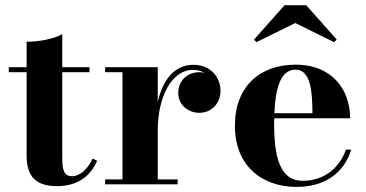

<svg xmlns="http://www.w3.org/2000/svg" viewBox="-20 -724 1436 754"><path d="M361.5 -92.5 344 -101.5C324.5 -59 292.5 -32 263 -32C235 -32 224.5 -50.5 224.5 -100.5V-440.5H331.5V-460H224.5V-590C189.5 -570 129.5 -560 84.5 -560V-460H14.5V-440.5H84.5V-116C84.5 -46.5 106.5 7 203.5 7C286 7 336 -33.5 361.5 -92.5Z M393 -19.5V0H677.5V-19.5H599.5V-213C599.5 -342.5 654 -449.5 737.5 -449.5C755 -449.5 770.5 -445.5 783.5 -438C777 -439.5 770 -440.5 763 -440.5C715 -440.5 680 -406.5 680 -358.5C680 -316 714.5 -281 763.5 -281C812.5 -281 846 -320.5 846 -367C846 -418.5 809 -469.5 739.5 -469.5C663 -469.5 618.5 -407.5 599.5 -323.5V-460H393V-440.5H461V-19.5Z M1139.5 -633.5 1292 -558.5 1302.5 -568.5 1182.5 -703.5H1097.5L977.5 -568.5L987 -558.5ZM1359.5 -136.5H1338.5C1313.5 -65 1253.5 -14 1168.5 -14C1077.5 -14 1056.5 -111 1056.5 -240C1056.5 -246.5 1056.5 -253 1057 -259.5H1355C1355 -368.5 1287.5 -470 1140.5 -470C1001 -470 902.5 -385 902.5 -230C902.5 -75 1006 10 1145 10C1265 10 1333.5 -53 1359.5 -136.5ZM1140.5 -450.5C1202 -450.5 1206.5 -359 1207 -279.5H1057.5C1061.5 -375.5 1081 -450.5 1140.5 -450.5Z"/></svg>

Font: Bodoni* 11pt
Style: Bold
Weight: 700
Version: Version 2.3